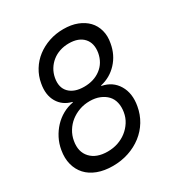

<svg xmlns="http://www.w3.org/2000/svg" viewBox="-175 -867 949 1004"><g transform="rotate(-30 300.0 -365.0)"><path d="M218 10Q167 10 127 -5Q87 -20 62 -47.5Q37 -75 27 -113Q17 -151 25 -197Q31 -233 47 -264Q63 -295 86 -319.5Q109 -344 138.5 -360.5Q168 -377 202 -383V-386Q148 -399 122 -443.5Q96 -488 108 -552Q115 -593 136.5 -628Q158 -663 190 -687.5Q222 -712 262.5 -726Q303 -740 350 -740Q397 -740 433 -726Q469 -712 492.5 -687.5Q516 -663 525.5 -628Q535 -593 527 -552Q516 -488 474.5 -443.5Q433 -399 374 -386V-383Q436 -371 466.5 -320Q497 -269 484 -197Q476 -151 453 -113Q430 -75 394.5 -47.5Q359 -20 314 -5Q269 10 218 10ZM232 -69Q266 -69 295 -79Q324 -89 347 -107Q370 -125 386 -150Q402 -175 407 -206Q412 -236 406 -262Q400 -288 383 -306Q366 -324 340 -334.5Q314 -345 281 -345Q247 -345 218 -334.5Q189 -324 166 -306Q143 -288 127 -262Q111 -236 106 -206Q95 -144 130 -106.5Q165 -69 232 -69ZM295 -424Q354 -424 395 -455Q436 -486 446 -541Q455 -596 425.5 -628.5Q396 -661 337 -661Q308 -661 282.5 -652.5Q257 -644 237 -628Q217 -612 203.5 -590Q190 -568 185 -541Q175 -486 205.5 -455Q236 -424 295 -424Z"/></g></svg>

Font: Maple Mono NL Light
Style: Italic
Weight: 300
Italic angle: -10°
Monospace: yes
Designer: subframe7536
Version: Version 7.000